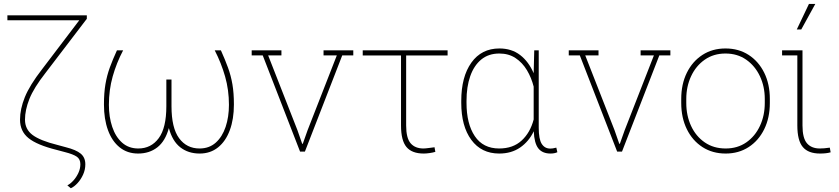

<svg xmlns="http://www.w3.org/2000/svg" viewBox="-20 -791 4378 1002"><path d="M349.6 191.4 331.5 176.3Q347.2 168.5 362.8 151.4Q378.4 134.3 388.9 111.8Q399.4 89.4 399.4 65.9Q399.4 39.6 380.6 26.6Q361.8 13.7 319.3 2.9L275.4 -8.8Q173.3 -34.2 128.9 -70.1Q84.5 -106 84.5 -166.5Q84.5 -221.7 109.6 -283.9Q134.8 -346.2 199.2 -429.2L393.6 -685.1H18.6V-710.9H433.1V-692.9L217.3 -410.2Q156.7 -333 133.5 -274.9Q110.4 -216.8 110.4 -166.5Q110.4 -116.2 149.9 -86.7Q189.5 -57.1 279.3 -34.7L322.8 -22.9Q377 -9.3 401.1 10.7Q425.3 30.8 425.3 66.4Q425.3 94.7 413.6 120.4Q401.9 146 384.5 164.8Q367.2 183.6 349.6 191.4Z M700.7 10.3Q644.5 10.3 604.5 -22Q564.5 -54.2 543.5 -111.8Q522.5 -169.4 522.5 -245.6Q522.5 -306.2 530.3 -351.8Q538.1 -397.5 553.2 -439Q568.4 -480.5 590.3 -528.3H622.6Q587.9 -462.4 568.1 -392.1Q548.3 -321.8 548.3 -244.1Q548.3 -180.7 565.7 -128.9Q583 -77.1 617.2 -46.6Q651.4 -16.1 701.7 -16.1Q768.6 -16.1 808.3 -69.8Q848.1 -123.5 848.1 -236.8V-376H875V-236.8Q875 -123.5 914.6 -69.8Q954.1 -16.1 1021.5 -16.1Q1071.8 -16.1 1106 -46.6Q1140.1 -77.1 1157.5 -128.9Q1174.8 -180.7 1174.8 -244.1Q1174.8 -321.3 1154.8 -391.6Q1134.8 -461.9 1100.6 -528.3H1132.8Q1154.8 -479.5 1169.9 -438Q1185.1 -396.5 1192.9 -351.1Q1200.7 -305.7 1200.7 -245.6Q1200.7 -169.4 1179.4 -111.8Q1158.2 -54.2 1118.2 -22Q1078.1 10.3 1022 10.3Q962.4 10.3 920.9 -22.2Q879.4 -54.7 861.3 -122.6Q842.8 -54.7 801.3 -22.2Q759.8 10.3 700.7 10.3Z M1545.9 0 1351.1 -502H1293.5V-528.3H1448.7V-502H1379.4L1532.2 -111.8L1557.1 -40.5H1560.1L1585.4 -111.8L1737.8 -502H1668.5V-528.3H1823.7V-502H1766.1L1571.3 0Z M2191.4 10.3Q2129.9 10.3 2101.3 -23.7Q2072.8 -57.6 2072.8 -136.2V-501.5H1873V-528.3H2315.9V-501.5H2099.6V-136.2Q2099.6 -70.3 2123 -43.2Q2146.5 -16.1 2189.9 -16.1Q2199.2 -16.1 2219.5 -18.8Q2239.7 -21.5 2247.6 -22.5V-22.9Q2254.4 -23.9 2247.6 -22.5L2252 1.5Q2239.3 5.4 2222.2 7.8Q2205.1 10.3 2191.4 10.3Z M2585.4 10.3Q2492.2 10.3 2439.7 -61Q2387.2 -132.3 2387.2 -254.4V-264.6Q2387.2 -390.1 2439.9 -464.1Q2492.7 -538.1 2586.4 -538.1Q2649.9 -538.1 2694.6 -503.7Q2739.3 -469.2 2765.1 -408.7L2768.1 -528.3H2791.5V-124.5Q2791.5 -64.9 2807.1 -40.3Q2822.8 -15.6 2851.6 -15.6Q2859.4 -15.6 2865 -16.6Q2870.6 -17.6 2883.3 -20.5L2888.7 3.4Q2874 10.3 2853 10.3Q2810.5 10.3 2789.3 -16.8Q2768.1 -43.9 2765.6 -106Q2740.2 -52.7 2694.6 -21.2Q2648.9 10.3 2585.4 10.3ZM2585 -16.1Q2657.2 -16.1 2702.1 -57.4Q2747.1 -98.6 2765.1 -167.5V-338.9Q2753.4 -385.3 2730 -424.6Q2706.5 -463.9 2670.7 -487.8Q2634.8 -511.7 2585.9 -511.7Q2529.8 -511.7 2491.7 -480.5Q2453.6 -449.2 2434.1 -393.6Q2414.6 -337.9 2414.6 -264.6V-254.4Q2414.6 -145 2457.8 -80.6Q2501 -16.1 2585 -16.1Z M3200.7 0 3005.9 -502H2948.2V-528.3H3103.5V-502H3034.2L3187 -111.8L3211.9 -40.5H3214.8L3240.2 -111.8L3392.6 -502H3323.2V-528.3H3478.5V-502H3420.9L3226.1 0Z M3767.1 10.3Q3698.2 10.3 3646 -23.4Q3593.8 -57.1 3564.5 -116.7Q3535.2 -176.3 3535.2 -253.9V-274.4Q3535.2 -352.1 3564.5 -411.4Q3593.8 -470.7 3645.8 -504.4Q3697.8 -538.1 3766.1 -538.1Q3835 -538.1 3887 -504.4Q3939 -470.7 3968.3 -411.4Q3997.6 -352.1 3997.6 -274.4V-253.9Q3997.6 -176.3 3968.3 -116.7Q3939 -57.1 3887 -23.4Q3835 10.3 3767.1 10.3ZM3767.1 -16.1Q3829.1 -16.1 3875 -48.1Q3920.9 -80.1 3946 -134Q3971.2 -188 3971.2 -253.9V-274.4Q3971.2 -339.4 3945.8 -393.3Q3920.4 -447.3 3874.3 -479.5Q3828.1 -511.7 3766.1 -511.7Q3704.1 -511.7 3658 -479.5Q3611.8 -447.3 3586.7 -393.3Q3561.5 -339.4 3561.5 -274.4V-253.9Q3561.5 -187.5 3586.7 -133.5Q3611.8 -79.6 3658 -47.9Q3704.1 -16.1 3767.1 -16.1Z M4259.8 10.3Q4198.2 10.3 4169.7 -23.7Q4141.1 -57.6 4141.1 -136.2V-502H4061.5V-528.3H4168V-136.2Q4168 -70.3 4191.4 -43.2Q4214.8 -16.1 4258.3 -16.1Q4271.5 -16.1 4281.7 -17.1Q4292 -18.1 4310.5 -20.5L4314.9 3.9Q4293 10.3 4259.8 10.3ZM4138.2 -637.2 4201.7 -770.5H4234.9L4161.6 -637.2Z"/></svg>

Font: Roboto Slab Thin
Style: Regular
Weight: 100
Designer: Google
Version: Version 2.000; ttfautohint (v1.8.1.43-b0c9)